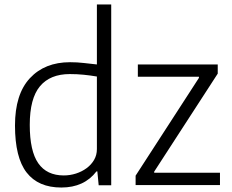

<svg xmlns="http://www.w3.org/2000/svg" viewBox="-20 -828 1038 858"><path d="M586 -43 869 -480V-485H596V-540H953V-499L669 -61V-56H963V-1H586ZM254 10Q151 10 99 -57Q47 -124 47 -267Q47 -407 113.5 -478.5Q180 -550 293 -550Q325 -550 354.5 -546.5Q384 -543 413 -540V-808H477V0H421L415 -62H411Q356 10 254 10ZM265 -44Q293 -44 319.5 -52.5Q346 -61 367 -76.5Q388 -92 400.5 -113.5Q413 -135 413 -162V-486Q384 -491 354 -494Q324 -497 292 -497Q204 -497 158.5 -442.5Q113 -388 113 -270Q113 -153 151 -98.5Q189 -44 265 -44Z"/></svg>

Font: Encode Sans Narrow
Style: Light
Weight: 300
Designer: Pablo Impallari, Andres Torresi
Foundry: Pablo Impallari, Andres Torresi
Version: Version 1.000; ttfautohint (v1.00) -l 8 -r 50 -G 200 -x 14 -